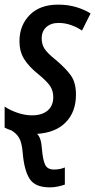

<svg xmlns="http://www.w3.org/2000/svg" viewBox="-25 -569 411 829"><path d="M190 240Q126 240 102.5 202.5Q79 165 73 90Q69 45 57 25.5Q45 6 24 -6Q17 -8 9 -11.5Q1 -15 -5 -18V-109Q18 -93 50.5 -82Q83 -71 113 -71Q156 -71 180.5 -91.5Q205 -112 205 -150Q205 -176 192 -196.5Q179 -217 140 -249Q99 -282 79 -314.5Q59 -347 59 -391Q59 -459 103 -504Q147 -549 226 -549Q268 -549 303.5 -538.5Q339 -528 366 -511L329 -437Q307 -452 281 -461Q255 -470 228 -470Q195 -470 175 -452Q155 -434 155 -403Q155 -378 167 -359Q179 -340 215 -311Q258 -275 280.5 -244Q303 -213 303 -160Q303 -86 259 -41Q215 4 135 9Q153 25 156 74Q160 122 170 142.5Q180 163 208 163Q222 163 234 160.5Q246 158 255 154V228Q244 232 226.5 236Q209 240 190 240Z"/></svg>

Font: Noto Sans Condensed Medium
Style: Italic
Weight: 500
Width: 3
Italic angle: -12°
Designer: Monotype Design Team
Foundry: Monotype Imaging Inc.
Version: Version 2.013; ttfautohint (v1.8.4.7-5d5b)